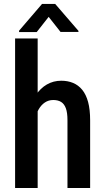

<svg xmlns="http://www.w3.org/2000/svg" viewBox="-20 -943 528 963"><path d="M168.9 -750V0H55.7V-750ZM148.9 -283.2H112.8Q112.3 -338.4 124.5 -384.8Q136.7 -431.2 159.7 -465.8Q182.6 -500.5 215.1 -519.3Q247.6 -538.1 287.1 -538.1Q319.8 -538.1 346.4 -527.1Q373 -516.1 392.3 -492.7Q411.6 -469.2 421.9 -431.4Q432.1 -393.6 432.1 -339.4V0H318.4V-340.3Q318.4 -377.9 310.3 -399.9Q302.2 -421.9 286.6 -431.6Q271 -441.4 247.1 -441.4Q223.6 -441.4 205.1 -429Q186.5 -416.5 174.1 -394.8Q161.6 -373 155.3 -344.5Q148.9 -315.9 148.9 -283.2ZM256.8 -923.3 373.5 -788.1V-782.7H283.7L224.1 -858.4L164.1 -782.2H75.7V-789.1L190.9 -923.3Z"/></svg>

Font: Roboto Condensed Medium
Style: Regular
Weight: 500
Designer: Christian Robertson
Foundry: Google
Version: Version 3.0